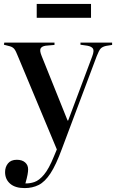

<svg xmlns="http://www.w3.org/2000/svg" viewBox="-22 -733 594 983"><path d="M104 230Q56 230 30 207.5Q4 185 4 148Q4 122 19 103.5Q34 85 64 85Q91 85 106.5 98.5Q122 112 122 134Q122 145 119 161.5Q116 178 108 206Q130 207 154 199Q178 191 203 161.5Q228 132 254 68L269 32L71 -442Q59 -473 51 -482.5Q43 -492 29 -496L-2 -504L0 -515H257V-503L212 -499Q192 -496 186 -485Q180 -474 191 -447L324 -116H327L450 -444Q461 -473 454 -484Q447 -495 425 -499L390 -504V-515H552V-503L521 -498Q503 -494 494 -485Q485 -476 473 -445L295 29Q265 111 236.5 154.5Q208 198 176 214Q144 230 104 230ZM166 -642V-713H444V-642Z"/></svg>

Font: Literata 72pt Medium
Style: Regular
Weight: 500
Designer: Latin by Veronika Burian and Jose Scaglione. Greek by Irene Vlachou. Cyrillic by Vera Evstafieva.
Foundry: TypeTogether
Version: Version 3.002